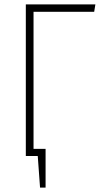

<svg xmlns="http://www.w3.org/2000/svg" viewBox="-20 -702 457 864"><path d="M403.8 -648.9H130.9V-32.2H185.1V142.1H160.2L149.9 0H96.2V-682.1H409.2Z"/></svg>

Font: Fira Sans Compressed UltraLight
Style: Regular
Weight: 200
Width: 1
Designer: Carrois Corporate & Edenspiekermann AG
Foundry: Carrois Corporate GbR & Edenspiekermann AG
Version: Version 4.203;PS 004.203;hotconv 1.0.88;makeotf.lib2.5.64775